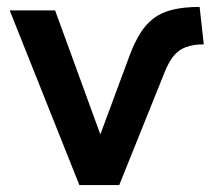

<svg xmlns="http://www.w3.org/2000/svg" viewBox="-20 -534 611 554"><path d="M209 0 8 -504H139L278 -123H261L354 -374Q368 -411 384 -437Q400 -463 422.5 -480.5Q445 -498 478 -506Q511 -514 556 -514L568 -406Q538 -406 516.5 -398Q495 -390 480.5 -372Q466 -354 454 -323L324 0Z"/></svg>

Font: Nunitoga
Style: Bold
Weight: 700
Designer: Vernon Adams
Foundry: Vernon Adams
Version: Version 1.0